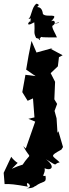

<svg xmlns="http://www.w3.org/2000/svg" viewBox="-98 -786 377 1042"><path d="M-2 98C-12 93 -30 76 -37 65L-78 152L-73 213C-43 212 -20 214 53 227C31 183 93 228 46 236C123 236 82 192 93 225C136 192 156 212 149 168C121 175 151 155 144 127C176 143 209 122 151 78C225 123 187 103 226 95C187 57 166 64 235 26L244 12L219 -74L214 -65L209 -144L198 -184L212 -222L197 -247L201 -342L177 -389L216 -426L222 -476L242 -486L179 -520L187 -525L100 -501L73 -564L57 -484L44 -408L95 -373L40 -380L23 -286L52 -239L81 -252L89 -149L56 -141L93 -126C76 -77 59 -28 42 20L28 7C71 89 74 31 22 112C57 98 8 110 -34 130ZM130 -592C105 -582 152 -583 211 -583C189 -635 163 -653 222 -665C226 -657 171 -661 171 -641C213 -649 203 -684 179 -670C231 -722 155 -687 135 -710C131 -743 116 -747 103 -748C82 -737 134 -759 100 -766C73 -748 74 -694 56 -683C90 -686 66 -706 67 -665C68 -685 28 -630 88 -665C93 -607 82 -614 98 -580C132 -571 118 -567 112 -569Z"/></svg>

Font: Asimov Aggro
Style: Medium
Weight: 500
Designer: Google
Version: Version 2.000980; 2014